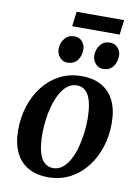

<svg xmlns="http://www.w3.org/2000/svg" viewBox="-99 -972 769 1051"><g transform="rotate(10 286.0 -446.5)"><path d="M329 -564.5Q395.5 -564.5 441.2 -538.2Q487 -512 511 -461.8Q535 -411.5 535 -339Q535.5 -269.5 515.2 -206.2Q495 -143 456.8 -93.8Q418.5 -44.5 364.2 -16Q310 12.5 242 12.5Q177 12.5 131.2 -13.8Q85.5 -40 61.5 -90Q37.5 -140 37 -211.5Q36.5 -282 56.5 -345.5Q76.5 -409 114.8 -458.2Q153 -507.5 207.2 -536Q261.5 -564.5 329 -564.5ZM312 -510Q282.5 -510 259.5 -491.8Q236.5 -473.5 219.8 -442.5Q203 -411.5 192 -373Q181 -334.5 176 -293.5Q171 -252.5 171 -215Q171.5 -153 182.2 -114.8Q193 -76.5 213.2 -59Q233.5 -41.5 261.5 -41.5Q290.5 -41.5 313.2 -59.8Q336 -78 352.8 -109Q369.5 -140 380 -178.5Q390.5 -217 395.8 -258Q401 -299 401 -337Q400.5 -399 390 -437Q379.5 -475 360 -492.5Q340.5 -510 312 -510ZM236 -623.5Q211.5 -623.5 194.5 -644Q177.5 -664.5 178 -691Q179 -724.5 198.8 -748.2Q218.5 -772 251 -772Q280.5 -772 296.5 -752.2Q312.5 -732.5 312 -707.5Q312 -672.5 292.8 -648Q273.5 -623.5 236 -623.5ZM434.5 -623.5Q410 -623.5 393 -644Q376 -664.5 376.5 -691Q377.5 -724.5 397 -748.2Q416.5 -772 449 -772Q478 -772 494.5 -752.2Q511 -732.5 510.5 -707.5Q510 -672.5 490.8 -648Q471.5 -623.5 434.5 -623.5ZM240 -906.5H504L493.5 -824.5H229.5Z"/></g></svg>

Font: Merriweather 28pt SemiBold
Style: Italic
Weight: 600
Italic angle: -7.8°
Version: Version 2.101